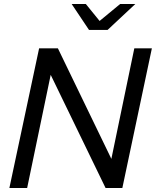

<svg xmlns="http://www.w3.org/2000/svg" viewBox="-20 -942 781 962"><path d="M27 0ZM176 -700H270L538 -146L653 -700H741L593 0H509L234 -567L116 0H27ZM410 -922 479 -837 582 -922H658L519 -792H426L339 -922Z"/></svg>

Font: Rosa Sans
Style: Italic
Weight: 400
Italic angle: -12°
Designer: Pentagram / MCKL
Foundry: Pentagram / MCKL
Version: Version 1.005;September 16, 2019;FontCreator 11.5.0.2425 64-